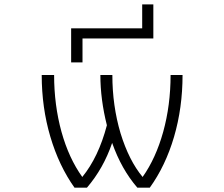

<svg xmlns="http://www.w3.org/2000/svg" viewBox="-20 -871 1040 892"><path d="M640.6 -739.3V-850.6H692.4V-692.4H363.3V-581.1H310.5V-739.3ZM362.3 -48.8Q437.5 -140.6 476.6 -289.1Q446.3 -409.2 446.3 -522.5H502Q502 -379.9 540 -252Q579.1 -125 642.6 -48.8Q704.1 -135.7 738.3 -258.8Q772.5 -382.8 772.5 -522.5H828.1Q828.1 -370.1 788.6 -235.4Q749 -100.6 675.8 1H618.2Q543.9 -85 501 -207Q460.9 -88.9 383.8 1H326.2Q253.9 -100.6 213.9 -235.8Q173.8 -371.1 173.8 -522.5H231.4Q231.4 -382.8 265.6 -258.8Q299.8 -135.7 362.3 -48.8Z"/></svg>

Font: Gen Shin Gothic Monospace Light
Style: Regular
Weight: 300
Designer: [Source Han Sans]
Ryoko NISHIZUKA  (kana & ideographs); Paul D. Hunt (Latin, Greek & Cyrillic); Wenlong ZHANG  (bopomofo
Version: Version 1.002.20150607